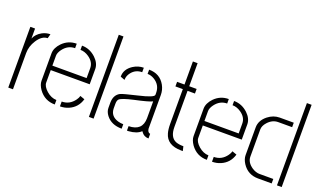

<svg xmlns="http://www.w3.org/2000/svg" viewBox="-72 -1091 2493 1497"><g transform="rotate(20 1174.5 -342.0)"><path d="M41 0V-503.9H80.1V-420.9Q96.7 -461.9 141.6 -486.3Q172.9 -502.9 207 -502.9H208L198.2 -466.8Q151.4 -466.8 113.3 -408.2Q80.1 -356.4 80.1 -300.8V0Z M266.6 -137.7V-368.2Q267.6 -412.1 307.6 -454.1Q356.4 -503.9 425.8 -503.9V-466.8Q366.2 -466.8 327.1 -414.1Q305.7 -384.8 305.7 -360.4V-278.3H589.8V-360.4Q589.8 -411.1 540 -445.3Q505.9 -468.8 469.7 -468.8V-503.9Q535.2 -503.9 585.9 -456.1Q627.9 -416 628.9 -369.1V-241.2H305.7V-137.7Q305.7 -106.4 343.8 -72.3Q382.8 -38.1 426.8 -37.1V0Q341.8 0 292 -69.3Q266.6 -106.4 266.6 -137.7ZM469.7 0V-40Q535.2 -40 575.2 -96.7Q587.9 -114.3 591.8 -130.9L629.9 -117.2Q608.4 -43.9 541 -14.6Q507.8 0 469.7 0Z M710 0V-681.6H749V0Z M829.1 -118.2V-163.1Q830.1 -226.6 877 -251Q894.5 -259.8 1014.6 -288.1Q1137.7 -316.4 1138.7 -338.9V-354.5Q1138.7 -421.9 1080.1 -456.1Q1052.7 -471.7 1025.4 -471.7V-506.8Q1116.2 -506.8 1158.2 -431.6Q1178.7 -394.5 1178.7 -352.5V-72.3Q1182.6 -42 1204.1 -39.1V-1Q1165 -1 1143.6 -33.2Q1141.6 -36.1 1139.6 -38.1Q1107.4 -5.9 1038.1 -1Q1031.2 -1 1025.4 -1V-38.1Q1138.7 -40 1139.6 -145.5V-285.2Q1112.3 -270.5 994.1 -245.1Q898.4 -223.6 879.9 -205.1Q869.1 -193.4 869.1 -167V-128.9Q870.1 -63.5 938.5 -43.9Q959 -38.1 981.4 -38.1V-1Q895.5 -1 851.6 -57.6Q829.1 -86.9 829.1 -118.2ZM835.9 -379.9Q835 -441.4 894.5 -480.5Q935.5 -506.8 981.4 -506.8V-469.7Q926.8 -469.7 893.6 -426.8Q872.1 -399.4 872.1 -366.2Z M1262.7 -454.1V-492.2H1324.2V-683.6H1363.3V-492.2H1424.8V-454.1H1363.3V-155.3Q1363.3 -69.3 1417 -46.9Q1442.4 -37.1 1479.5 -37.1H1480.5L1489.3 0H1474.6Q1357.4 -1 1333 -89.8Q1324.2 -120.1 1324.2 -164.1V-454.1Z M1528.3 -137.7V-368.2Q1529.3 -412.1 1569.3 -454.1Q1618.2 -503.9 1687.5 -503.9V-466.8Q1627.9 -466.8 1588.9 -414.1Q1567.4 -384.8 1567.4 -360.4V-278.3H1851.6V-360.4Q1851.6 -411.1 1801.8 -445.3Q1767.6 -468.8 1731.4 -468.8V-503.9Q1796.9 -503.9 1847.7 -456.1Q1889.6 -416 1890.6 -369.1V-241.2H1567.4V-137.7Q1567.4 -106.4 1605.5 -72.3Q1644.5 -38.1 1688.5 -37.1V0Q1603.5 0 1553.7 -69.3Q1528.3 -106.4 1528.3 -137.7ZM1731.4 0V-40Q1796.9 -40 1836.9 -96.7Q1849.6 -114.3 1853.5 -130.9L1891.6 -117.2Q1870.1 -43.9 1802.7 -14.6Q1769.5 0 1731.4 0Z M1960 -137.7V-368.2Q1960 -425.8 2013.7 -468.8Q2058.6 -503.9 2110.4 -503.9H2226.6V-466.8H2111.3Q2062.5 -466.8 2025.4 -424.8Q1999 -395.5 1999 -364.3V-139.6Q1999 -91.8 2049.8 -57.6Q2082 -37.1 2111.3 -37.1H2226.6V0H2113.3Q2028.3 0 1982.4 -70.3Q1960 -105.5 1960 -137.7ZM2270.5 0V-682.6H2309.6V0Z"/></g></svg>

Font: Post No Bills Colombo Light
Style: Regular
Weight: 300
Designer: Kosala Senevirathne, Siva Puranthara, Lasantha Premarathna, Tharique Azeez
Foundry: Mooniak
Version: Version 1.220 ; ttfautohint (v1.6)